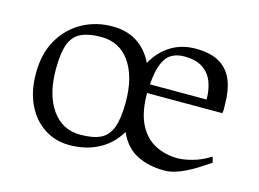

<svg xmlns="http://www.w3.org/2000/svg" viewBox="-71 -584 969 717"><g transform="rotate(15 413.5 -225.0)"><path d="M242 10Q188 10 145 -18Q102 -46 77.5 -97Q53 -148 53 -217Q53 -294 84.5 -348Q116 -402 168.5 -431Q221 -460 285 -460Q341 -460 381 -434Q421 -408 443 -361Q468 -407 509.5 -433.5Q551 -460 606 -460Q666 -460 700.5 -438.5Q735 -417 750 -379Q765 -341 765 -290Q765 -284 765.5 -272.5Q766 -261 764 -253H473Q473 -179 496 -133.5Q519 -88 558.5 -67.5Q598 -47 647 -47Q668 -47 702 -56Q736 -65 771 -87L777 -65Q756 -51 735 -37.5Q714 -24 693 -13.5Q672 -3 651 3.5Q630 10 609 10Q548 10 502.5 -13.5Q457 -37 433 -92Q405 -43 355.5 -16.5Q306 10 242 10ZM272 -38Q321 -38 350 -52Q379 -66 392 -101.5Q405 -137 405 -199Q405 -297 365 -354Q325 -411 254 -411Q206 -411 176.5 -397Q147 -383 134 -348.5Q121 -314 121 -251Q121 -153 161.5 -95.5Q202 -38 272 -38ZM475 -287H694Q694 -325 682.5 -355Q671 -385 644.5 -403Q618 -421 571 -421Q544 -421 523.5 -409Q503 -397 491 -368Q479 -339 475 -287Z"/></g></svg>

Font: Ancizar Serif Light
Style: Regular
Weight: 300
Designer: Cesar Puertas, Viviana Monsalve, Julian Moncada, Julian Prieto, Jose Castro, Felipe Aragon, Mariel Hernandez, Sara Alarc
Version: Version 8.100